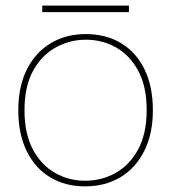

<svg xmlns="http://www.w3.org/2000/svg" viewBox="-20 -650 609 682"><path d="M282 12Q212 12 158.5 -20Q105 -52 75 -113Q45 -174 45 -258Q45 -344 76 -404.5Q107 -465 161 -497Q215 -529 285 -529Q356 -529 409.5 -497Q463 -465 493 -404.5Q523 -344 523 -258Q523 -174 492 -113Q461 -52 407 -20Q353 12 282 12ZM282 -8Q341 -8 390.5 -35.5Q440 -63 470.5 -119Q501 -175 501 -259Q501 -343 471 -398.5Q441 -454 392 -481.5Q343 -509 285 -509Q228 -509 178 -481.5Q128 -454 97.5 -398.5Q67 -343 67 -258Q67 -175 97 -119Q127 -63 176 -35.5Q225 -8 282 -8ZM130 -607V-630H438V-607Z"/></svg>

Font: DM Sans 11pt Thin
Style: Regular
Weight: 250
Version: Version 4.004;gftools[0.9.30]